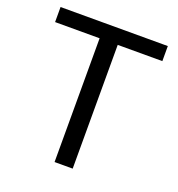

<svg xmlns="http://www.w3.org/2000/svg" viewBox="-129 -817 855 924"><g transform="rotate(20 298.5 -355.5)"><path d="M573.7 -710.9V-633.8H345.2V0H252.4V-633.8H24.4V-710.9Z"/></g></svg>

Font: Vazirmatn FD
Style: Regular
Weight: 400
Designer: Saber Rastikerdar
Foundry: Saber Rastikerdar
Version: Version 33.001